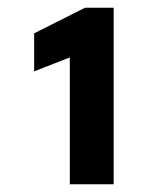

<svg xmlns="http://www.w3.org/2000/svg" viewBox="-20 -908 409 495"><path d="M160 -760 68 -724V-822L199 -888H273V-433H160Z"/></svg>

Font: Oswald SemiBold
Style: Regular
Weight: 400
Version: Version